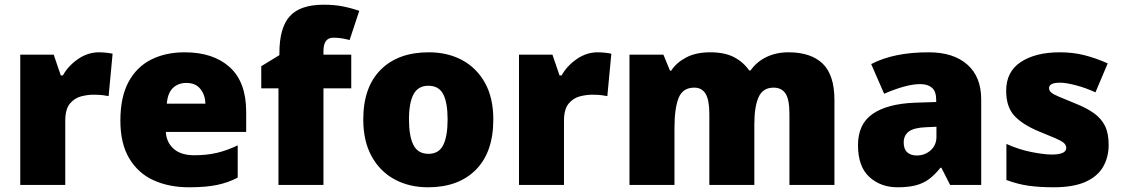

<svg xmlns="http://www.w3.org/2000/svg" viewBox="-20 -785 4766 815"><path d="M400 -563Q416 -563 433 -561Q450 -559 458 -557L441 -377Q431 -379 416.5 -381Q402 -383 376 -383Q352 -383 324.5 -376Q297 -369 277 -345.5Q257 -322 257 -272V0H66V-553H208L238 -465H247Q270 -506 311.5 -534.5Q353 -563 400 -563Z M764 -563Q885 -563 955 -500Q1025 -437 1025 -310V-225H684Q686 -182 716.5 -154Q747 -126 805 -126Q857 -126 900 -136Q943 -146 989 -168V-31Q949 -10 901.5 0Q854 10 782 10Q698 10 632.5 -19.5Q567 -49 529 -112Q491 -175 491 -273Q491 -373 525.5 -437Q560 -501 621.5 -532Q683 -563 764 -563ZM771 -433Q737 -433 714.5 -412Q692 -391 688 -345H852Q851 -382 830.5 -407.5Q810 -433 771 -433Z M1471 -410H1353V0H1162V-410H1089V-504L1166 -551V-560Q1166 -667 1210 -716Q1254 -765 1354 -765Q1397 -765 1432 -758.5Q1467 -752 1505 -739L1464 -615Q1450 -619 1432.5 -622Q1415 -625 1395 -625Q1353 -625 1353 -568V-553H1471Z M2074 -278Q2074 -139 2000 -64.5Q1926 10 1797 10Q1717 10 1655 -23.5Q1593 -57 1557.5 -121.5Q1522 -186 1522 -278Q1522 -415 1596 -489Q1670 -563 1800 -563Q1880 -563 1941.5 -530Q2003 -497 2038.5 -433.5Q2074 -370 2074 -278ZM1716 -278Q1716 -207 1735 -169.5Q1754 -132 1799 -132Q1843 -132 1861.5 -169.5Q1880 -207 1880 -278Q1880 -349 1861.5 -385Q1843 -421 1798 -421Q1755 -421 1735.5 -385Q1716 -349 1716 -278Z M2517 -563Q2533 -563 2550 -561Q2567 -559 2575 -557L2558 -377Q2548 -379 2533.5 -381Q2519 -383 2493 -383Q2469 -383 2441.5 -376Q2414 -369 2394 -345.5Q2374 -322 2374 -272V0H2183V-553H2325L2355 -465H2364Q2387 -506 2428.5 -534.5Q2470 -563 2517 -563Z M3327 -563Q3422 -563 3472 -515Q3522 -467 3522 -360V0H3331V-301Q3331 -364 3314 -388.5Q3297 -413 3264 -413Q3218 -413 3200 -372.5Q3182 -332 3182 -258V0H2991V-301Q2991 -361 2975 -387Q2959 -413 2927 -413Q2878 -413 2860.5 -369Q2843 -325 2843 -242V0H2652V-553H2796L2824 -485H2829Q2851 -519 2892.5 -541Q2934 -563 2995 -563Q3056 -563 3095.5 -542.5Q3135 -522 3160 -486H3166Q3192 -523 3233.5 -543Q3275 -563 3327 -563Z M3922 -563Q4027 -563 4086 -511Q4145 -459 4145 -363V0H4013L3976 -73H3972Q3949 -44 3924.5 -25.5Q3900 -7 3868 1.5Q3836 10 3790 10Q3718 10 3670 -34Q3622 -78 3622 -169Q3622 -258 3683.5 -301Q3745 -344 3862 -349L3954 -352V-360Q3954 -397 3936 -412.5Q3918 -428 3887 -428Q3854 -428 3814 -416.5Q3774 -405 3733 -387L3678 -513Q3726 -538 3786.5 -550.5Q3847 -563 3922 -563ZM3911 -245Q3859 -243 3837.5 -226.5Q3816 -210 3816 -180Q3816 -152 3831 -138.5Q3846 -125 3871 -125Q3906 -125 3930.5 -147Q3955 -169 3955 -204V-247Z M4686 -170Q4686 -118 4662.5 -77Q4639 -36 4587.5 -13Q4536 10 4452 10Q4393 10 4346.5 3.5Q4300 -3 4252 -21V-174Q4305 -150 4359 -139.5Q4413 -129 4444 -129Q4506 -129 4506 -157Q4506 -169 4496 -178Q4486 -187 4460.5 -198Q4435 -209 4388 -228Q4319 -257 4285 -294.5Q4251 -332 4251 -400Q4251 -481 4313.5 -522Q4376 -563 4479 -563Q4534 -563 4582 -551Q4630 -539 4682 -516L4630 -393Q4589 -412 4547 -423Q4505 -434 4480 -434Q4433 -434 4433 -411Q4433 -401 4441.5 -393Q4450 -385 4474 -375Q4498 -365 4544 -346Q4592 -327 4623.5 -304.5Q4655 -282 4670.5 -250.5Q4686 -219 4686 -170Z"/></svg>

Font: Noto Kufi Arabic Black
Style: Regular
Weight: 900
Designer: Monotype Design Team, David Williams, Khaled Hosny
Foundry: Google LLC
Version: Version 2.109; ttfautohint (v1.8.4.7-5d5b)